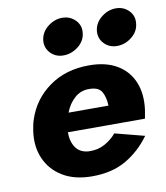

<svg xmlns="http://www.w3.org/2000/svg" viewBox="-80 -762 727 839"><g transform="rotate(-10 283.5 -342.5)"><path d="M208 -282Q222 -320 250.5 -345Q279 -370 319 -368Q358 -367 371 -342Q384 -317 385 -282ZM190 -198H532Q534 -209 536 -219.5Q538 -230 539 -237Q548 -306 526.5 -358.5Q505 -411 455.5 -440.5Q406 -470 331 -470Q228 -470 154.5 -417.5Q81 -365 53 -279Q49 -267 46.5 -255Q44 -243 42 -230Q32 -162 56 -107.5Q80 -53 132.5 -21.5Q185 10 262 10Q352 10 414.5 -27Q477 -64 520 -124L389 -158Q368 -133 337.5 -116Q307 -99 268 -100Q228 -102 209 -129Q190 -156 190 -198ZM392 -614Q388 -580 410.5 -556Q433 -532 468 -532Q503 -532 532.5 -555Q562 -578 566 -612Q571 -647 548 -671Q525 -695 490 -695Q456 -695 426.5 -672Q397 -649 392 -614ZM154 -614Q150 -580 172.5 -556Q195 -532 230 -532Q265 -532 295 -555Q325 -578 329 -612Q334 -647 310.5 -671Q287 -695 252 -695Q218 -695 188.5 -672Q159 -649 154 -614Z"/></g></svg>

Font: Jost* 700 Bold Italic
Style: Bold Italic
Weight: 700
Italic angle: -10°
Version: Version 3.200; ttfautohint (v0.97) -l 8 -r 50 -G 200 -x 14 -